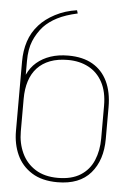

<svg xmlns="http://www.w3.org/2000/svg" viewBox="-52 -740 531 790"><g transform="rotate(5 213.5 -345.0)"><path d="M215 -512Q174 -512 141.5 -501Q109 -490 85 -469.5Q61 -449 47 -418V-475Q47 -524 61 -558Q75 -592 100 -620Q122 -643 155 -660Q188 -677 238 -688L234 -701Q185 -694 145 -673Q105 -652 80 -624Q52 -593 39.5 -554.5Q27 -516 27 -471V-184Q27 -130 47 -86Q67 -42 109 -15.5Q151 11 215 11Q306 11 352 -42.5Q398 -96 398 -184V-315Q398 -377 377 -421Q356 -465 315.5 -488.5Q275 -512 215 -512ZM215 -494Q263 -494 300 -474.5Q337 -455 358 -416Q379 -377 379 -319V-184Q379 -134 362 -93.5Q345 -53 308.5 -30Q272 -7 215 -7Q160 -7 122.5 -30.5Q85 -54 66 -94.5Q47 -135 47 -184V-319Q47 -360 57.5 -392.5Q68 -425 89 -447.5Q110 -470 141.5 -482Q173 -494 215 -494Z"/></g></svg>

Font: Advent Pro Thin
Style: Regular
Weight: 250
Version: Version 3.000